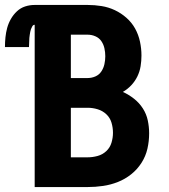

<svg xmlns="http://www.w3.org/2000/svg" viewBox="-63 -755 683 775"><path d="M77 0V-655Q71 -655 67.5 -649Q64 -643 62 -637.5Q60 -632 59 -626Q58 -620 57 -614Q56 -608 55.5 -602Q55 -596 55 -589.5Q55 -583 54.5 -577Q54 -571 54 -565H-43Q-43 -585 -41 -604.5Q-39 -624 -34 -642.5Q-29 -661 -19 -678.5Q-9 -696 5.5 -709.5Q20 -723 38.5 -729Q57 -735 77 -735H291Q319 -735 347 -730.5Q375 -726 400.5 -714Q426 -702 447.5 -683Q469 -664 482.5 -639.5Q496 -615 502 -587Q508 -559 508 -531Q508 -509 504.5 -487.5Q501 -466 491.5 -446.5Q482 -427 467 -411Q452 -395 433 -384Q457 -373 478 -356.5Q499 -340 513.5 -317.5Q528 -295 533.5 -269Q539 -243 539 -217Q539 -185 532 -154.5Q525 -124 508 -97.5Q491 -71 466.5 -51.5Q442 -32 413 -20.5Q384 -9 353 -4.5Q322 0 291 0ZM223 -440H291Q307 -440 322 -446.5Q337 -453 346 -466.5Q355 -480 358.5 -496Q362 -512 362 -528Q362 -544 358.5 -560Q355 -576 346 -589Q337 -602 322 -608.5Q307 -615 291 -615H223ZM291 -120Q311 -120 331 -125.5Q351 -131 366 -145Q381 -159 387 -179Q393 -199 393 -219Q393 -240 387 -260Q381 -280 366 -294Q351 -308 331 -314Q311 -320 291 -320H223V-120Z"/></svg>

Font: Iosevka Heavy Extended
Style: Regular
Weight: 900
Width: 7
Monospace: yes
Designer: Belleve Invis
Foundry: Belleve Invis
Version: Version 32.5.0; ttfautohint (v1.8.4)